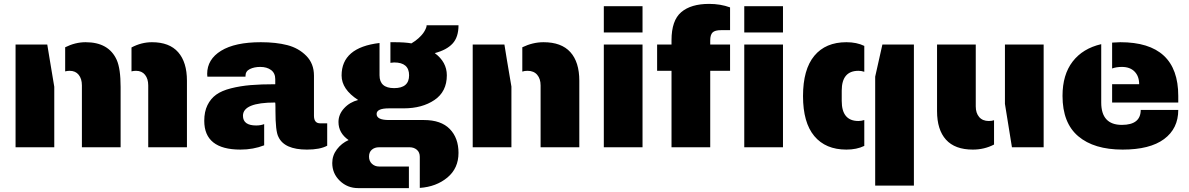

<svg xmlns="http://www.w3.org/2000/svg" viewBox="-20 -757 6113 987"><path d="M259 -311V-310V0H60V-528H223L236 -449ZM580 -449Q600 -404 600 -310V0H401V-318Q401 -352 384.5 -372.5Q368 -393 338 -393Q326 -393 315 -390V-514Q367 -540 420 -540Q539 -540 580 -449ZM656 -513Q707 -540 761 -540Q851 -540 896 -488.5Q941 -437 941 -342V0H742V-318Q742 -352 725.5 -372.5Q709 -393 679 -393Q666 -393 656 -390Z M1394 -230Q1229 -230 1229 -162Q1229 -112 1297 -112Q1320 -112 1338 -119V-10Q1282 12 1216 12Q1030 12 1030 -136Q1030 -183 1046.5 -216.5Q1063 -250 1091.5 -270.5Q1120 -291 1167.5 -303Q1215 -315 1268 -319.5Q1321 -324 1395 -324V-350Q1395 -381 1373.5 -397Q1352 -413 1318 -413Q1287 -413 1264.5 -402Q1242 -391 1242 -367V-363H1046Q1045 -368 1045 -377Q1045 -452 1116.5 -496Q1188 -540 1321 -540Q1399 -540 1457 -525Q1515 -510 1554.5 -470Q1594 -430 1594 -368V-162Q1594 -123 1626 -123H1662V-8Q1625 12 1558 12Q1441 12 1411 -54Q1396 -82 1396 -187Q1396 -189 1396 -192.5Q1396 -196 1396 -199.5Q1396 -203 1396 -205Q1396 -218 1395.5 -224Q1395 -230 1394 -230Z M2173 -627H2337Q2337 -566 2306.5 -533Q2276 -500 2215 -484Q2277 -438 2277 -370Q2277 -286 2213.5 -243Q2150 -200 2055 -200H1979Q1916 -200 1916 -171Q1916 -140 1979 -140H2159Q2247 -140 2292 -94Q2337 -48 2337 29Q2337 108 2280 155.5Q2223 203 2138 209V49Q2138 26 2123 13Q2108 0 2085 0H1929Q1906 0 1891.5 12.5Q1877 25 1877 48Q1877 71 1892 85Q1907 99 1929 99H2082V210H1821Q1766 210 1727 172.5Q1688 135 1688 81Q1688 42 1712 10.5Q1736 -21 1772 -37Q1720 -73 1720 -130Q1720 -169 1749 -200.5Q1778 -232 1821 -243Q1736 -298 1736 -369Q1736 -513 1931 -536V-370Q1931 -304 2006 -304Q2083 -304 2083 -370Q2083 -436 2006 -436Q1999 -436 1987 -434V-540H2008Q2062 -540 2095 -534Q2117 -547 2132.5 -561.5Q2148 -576 2155.5 -586.5Q2163 -597 2167.5 -607Q2172 -617 2172.5 -621Q2173 -625 2173 -627Z M2774 -540Q2719 -540 2665 -514V-389Q2676 -393 2692 -393Q2724 -393 2741.5 -372.5Q2759 -352 2759 -318V0H2958V-342Q2958 -438 2912 -489Q2866 -540 2774 -540ZM2609 -312 2586 -448 2573 -528H2410V0H2609V-310Z M3283 -528V0H3084V-528ZM3283 -725V-590H3084V-725Z M3625 -737Q3684 -737 3733 -719V-602H3687Q3655 -602 3643 -590Q3631 -578 3631 -549V-528H3733V-393H3631V0H3432V-393H3358V-528H3432V-550Q3432 -652 3482 -694.5Q3532 -737 3625 -737Z M4005 -528V0H3806V-528ZM4005 -725V-590H3806V-725Z M4393 -393Q4307 -393 4307 -291V-238Q4307 -135 4393 -135Q4408 -135 4423 -140V-7Q4384 12 4331 12Q4224 12 4166 -57.5Q4108 -127 4108 -263Q4108 -400 4166 -470Q4224 -540 4331 -540Q4384 -540 4423 -521V-388Q4408 -393 4393 -393ZM4479 -363 4516 -528H4678V197H4479Z M5090 -14Q5040 12 4981 12Q4889 12 4843 -39Q4797 -90 4797 -186V-528H4996V-210Q4996 -176 5013.5 -155.5Q5031 -135 5063 -135Q5079 -135 5090 -139ZM5146 -528H5345V0H5182L5146 -223Z M5739 -540Q6037 -540 6037 -264V-230H5697V-324H5836Q5836 -365 5812.5 -389Q5789 -413 5747 -413Q5719 -413 5697 -405V-538Q5725 -540 5739 -540ZM5641 -530V-230Q5641 -115 5747 -115Q5844 -115 5844 -192H6037Q6037 -96 5964 -42Q5891 12 5751 12Q5604 12 5523 -56.5Q5442 -125 5442 -264Q5442 -373 5494 -440.5Q5546 -508 5641 -530Z"/></svg>

Font: Archicoco
Style: Regular
Weight: 400
Designer: Hector Gatti
Foundry: Hector Gatti
Version: 1.002